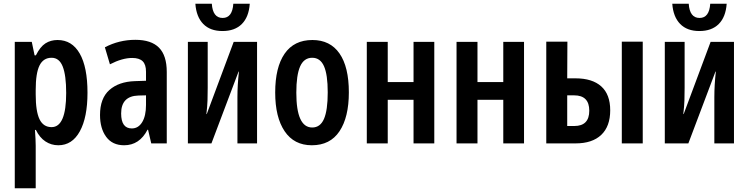

<svg xmlns="http://www.w3.org/2000/svg" viewBox="-20 -767 4006 1027"><path d="M59 240V-543H150L165 -471H172Q195 -517 223 -535Q251 -553 288 -553Q365 -553 406.5 -480.5Q448 -408 448 -271Q448 -139 407 -64.5Q366 10 292 10Q254 10 223 -10.5Q192 -31 172 -72H167Q171 -16 171 13V240ZM256 -87Q334 -87 334 -270Q334 -364 315.5 -411Q297 -458 256 -458Q212 -458 191.5 -417Q171 -376 171 -286V-262Q171 -171 191.5 -129Q212 -87 256 -87Z M644 10Q581 10 548 -35Q515 -80 515 -152Q515 -241 565 -285.5Q615 -330 701 -333L761 -335V-383Q761 -422 743 -439.5Q725 -457 687 -457Q634 -457 568 -423L541 -514Q617 -554 704 -554Q789 -554 830.5 -512Q872 -470 872 -382V0H789L772 -73H769Q726 10 644 10ZM685 -80Q720 -80 740.5 -113.5Q761 -147 761 -206V-257L720 -256Q628 -253 628 -160Q628 -80 685 -80Z M985 0V-543H1091V-298Q1091 -263 1090 -231Q1089 -199 1084 -157H1086L1230 -543H1355V0H1250V-247Q1250 -281 1252 -314.5Q1254 -348 1258 -384H1256L1111 0ZM1170 -601Q1104 -601 1067 -639Q1030 -677 1025 -747H1113Q1118 -671 1171 -671Q1223 -671 1228 -747H1316Q1311 -676 1273.5 -638.5Q1236 -601 1170 -601Z M1648 10Q1553 10 1502.5 -65Q1452 -140 1452 -272Q1452 -407 1502.5 -480Q1553 -553 1651 -553Q1746 -553 1796 -481Q1846 -409 1846 -273Q1846 -140 1796 -65Q1746 10 1648 10ZM1650 -85Q1693 -85 1713 -131Q1733 -177 1733 -273Q1733 -368 1713 -413Q1693 -458 1650 -458Q1606 -458 1585.5 -412Q1565 -366 1565 -271Q1565 -85 1650 -85Z M1942 0V-543H2054V-328H2192V-543H2303V0H2192V-233H2054V0Z M2422 0V-543H2534V-328H2672V-543H2783V0H2672V-233H2534V0Z M2902 0V-544H3015L3014 -348H3058Q3148 -348 3196 -305Q3244 -262 3244 -177Q3244 -91 3196 -45.5Q3148 0 3059 0ZM3306 0V-544H3418V0ZM3014 -93H3052Q3132 -93 3132 -175Q3132 -257 3051 -257H3014Z M3536 0V-543H3642V-298Q3642 -263 3641 -231Q3640 -199 3635 -157H3637L3781 -543H3906V0H3801V-247Q3801 -281 3803 -314.5Q3805 -348 3809 -384H3807L3662 0ZM3721 -601Q3655 -601 3618 -639Q3581 -677 3576 -747H3664Q3669 -671 3722 -671Q3774 -671 3779 -747H3867Q3862 -676 3824.5 -638.5Q3787 -601 3721 -601Z"/></svg>

Font: Noto Sans ExtraCondensed SemiBold
Style: Regular
Weight: 600
Width: 2
Designer: Monotype Design Team
Foundry: Monotype Imaging Inc.
Version: Version 2.013; ttfautohint (v1.8.4.7-5d5b)